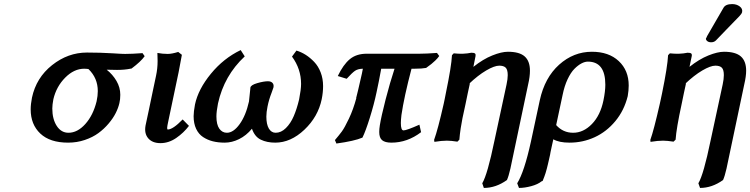

<svg xmlns="http://www.w3.org/2000/svg" viewBox="-20 -696 3712 950"><path d="M630.9 -356.9 625 -356Q596.7 -350.1 559.1 -350.1Q522 -350.1 507.8 -351.1Q537.6 -327.6 556.4 -295.4Q575.2 -263.2 575.2 -227.1Q575.2 -204.1 570.8 -186Q565.4 -162.1 552.5 -136.5Q539.6 -110.8 517.3 -84.5Q495.1 -58.1 466.8 -37.4Q438.5 -16.6 399.4 -3.4Q360.4 9.8 316.9 9.8Q227.1 9.8 179.4 -35.2Q131.8 -80.1 131.8 -154.8Q131.8 -180.2 138.2 -212.9Q159.2 -311.5 237.8 -373.8Q316.4 -436 410.2 -436Q475.6 -436 540 -432.1Q546.9 -431.6 559.1 -430.9Q571.3 -430.2 581.3 -429.7Q591.3 -429.2 599.1 -429.2Q633.3 -429.2 685.1 -433.1L695.8 -418Q676.8 -391.1 630.9 -356.9ZM397 -356Q346.2 -356 302.5 -311.8Q258.8 -267.6 244.1 -205.1Q238.8 -177.2 238.8 -159.2Q238.8 -106.9 260.7 -73Q282.7 -39.1 318.8 -39.1Q363.3 -39.1 402.1 -82.3Q440.9 -125.5 458 -194.8Q463.9 -222.2 463.9 -245.1Q463.9 -309.6 418 -354L424.8 -353Q410.2 -356 397 -356Z M861.8 -439 879.9 -424.8Q876.5 -402.8 863.8 -338.9Q814 -103.5 812 -92.8Q807.6 -72.8 807.1 -64.2Q806.6 -55.7 810.1 -55.2Q835.4 -55.2 883.8 -105L915 -73.2Q888.7 -38.6 851.8 -13.2Q814.9 12.2 773.9 12.2Q733.9 12.2 713.4 -11.7Q692.9 -35.6 700.2 -75.2Q708 -110.8 716.6 -152.1Q725.1 -193.4 735.6 -243.2Q746.1 -293 752 -320.8Q759.8 -356.9 759.8 -394Q759.8 -400.4 759.3 -415Q758.8 -429.7 758.8 -434.1Q784.2 -429.2 810.1 -429.2Q830.1 -429.2 861.8 -439Z M1571.8 -205.1Q1553.7 -118.2 1486.1 -54.2Q1418.5 9.8 1341.8 9.8Q1300.8 9.8 1270.5 -4.9Q1240.2 -19.5 1226.6 -59.1Q1198.2 -24.9 1162.8 -7.6Q1127.4 9.8 1091.8 9.8Q1059.6 9.8 1033.2 3.2Q1006.8 -3.4 984.9 -17.8Q962.9 -32.2 950.4 -58.6Q938 -85 938 -121.1Q938 -142.6 944.8 -179.2Q960.9 -254.9 1023.7 -331.3Q1086.4 -407.7 1170.9 -448.2L1190.9 -417Q1088.9 -321.8 1058.6 -184.1Q1050.8 -144 1050.8 -120.1Q1050.8 -79.6 1065.2 -59.3Q1079.6 -39.1 1102.5 -39.1Q1134.8 -39.1 1165.5 -81.5Q1196.3 -124 1211.9 -193.8Q1213.9 -207.5 1215.8 -231Q1216.3 -235.4 1217 -242.7Q1217.8 -250 1218.3 -255.1Q1218.8 -260.3 1218.8 -262.2Q1220.7 -275.4 1252.9 -284.7Q1285.2 -293.9 1305.7 -293.9Q1320.8 -293.9 1328.4 -285.6Q1335.9 -277.3 1333 -263.2Q1332.5 -262.2 1323.7 -236.8Q1310.5 -203.1 1303.7 -168.9Q1297.9 -140.6 1297.9 -119.1Q1297.9 -80.6 1310.3 -59.8Q1322.8 -39.1 1343.8 -39.1Q1371.1 -39.1 1394.5 -62.3Q1418 -85.4 1433.3 -121.1Q1448.7 -156.7 1460 -204.1Q1469.7 -253.9 1469.7 -280.8Q1469.7 -355 1424.8 -416L1446.8 -445.8Q1470.7 -438.5 1492.7 -424.6Q1514.6 -410.6 1534.7 -389.6Q1554.7 -368.7 1566.7 -337.6Q1578.6 -306.6 1578.6 -270Q1578.6 -238.8 1571.8 -205.1Z M1770.5 -331.1Q1774.4 -349.1 1775.4 -356Q1751 -355.5 1736.6 -345.7Q1722.2 -335.9 1695.3 -306.2L1651.4 -319.8Q1678.2 -376 1710.7 -403.1Q1743.2 -430.2 1794.4 -430.2H2056.2Q2088.4 -430.2 2142.1 -434.1L2153.3 -418.9Q2145.5 -407.7 2133.8 -396.5Q2122.1 -385.3 2114.5 -379.4Q2106.9 -373.5 2088.4 -359.9Q2067.4 -356 2032.2 -356H2016.1Q1979.5 -216.8 1966.3 -127Q1963.4 -102.5 1963.4 -86.9Q1963.4 -50.8 1976.6 -50.8Q1991.7 -50.8 2055.2 -79.1L2063.5 -42Q1995.6 9.8 1916.5 9.8Q1885.7 9.8 1871.1 -2Q1856.4 -13.7 1856.4 -43Q1856.4 -57.6 1859.4 -76.2Q1866.2 -119.1 1887.9 -203.6Q1909.7 -288.1 1932.1 -356H1866.2Q1854.5 -291 1843.3 -240.2Q1830.6 -179.7 1809.8 -113.3Q1789.1 -46.9 1773.4 -15.1Q1733.4 2 1644.5 14.2L1637.2 -2.9Q1657.7 -26.9 1671.4 -45.4Q1685.1 -64 1706.5 -109.1Q1728 -154.3 1743.2 -210.9H1742.2Q1747.6 -230 1770.5 -331.1Z M2450.2 -371.1Q2426.3 -371.1 2385.5 -347.2Q2344.7 -323.2 2300.3 -280.8L2305.2 -284.2Q2302.7 -272.5 2294.7 -236.1Q2286.6 -199.7 2283.2 -180.2Q2272.5 -131.3 2268.3 -111.3Q2264.2 -91.3 2259.5 -61.3Q2254.9 -31.2 2252.9 -4.9L2243.2 4.9Q2211.4 0 2190.9 0Q2165.5 0 2129.4 5.9L2127.9 -3.9Q2146.5 -54.7 2175.3 -182.1Q2176.8 -189.9 2180.7 -207.8Q2184.6 -225.6 2186 -234.9Q2213.9 -369.1 2216.3 -422.9L2225.1 -432.1Q2272.9 -426.8 2312 -435.1Q2325.7 -435.1 2330.1 -431.4Q2334.5 -427.7 2333 -418.9L2322.3 -365.2Q2370.1 -403.3 2415.8 -421.6Q2461.4 -439.9 2493.2 -439.9Q2550.3 -439.9 2576.2 -416.7Q2602.1 -393.6 2602.1 -346.2Q2602.1 -316.4 2593.3 -278.8Q2524.4 50.3 2505.4 138.2Q2496.6 176.8 2488.3 194.8Q2433.6 233.9 2374 233.9L2366.2 210.9Q2392.1 167 2426.3 1L2486.3 -277.8Q2492.2 -305.2 2492.2 -324.2Q2492.2 -351.1 2482.2 -361.1Q2472.2 -371.1 2450.2 -371.1Z M2665 199.2 2659.7 201.2Q2641.1 216.3 2608.4 225.1Q2575.7 233.9 2547.9 233.9L2539.1 210.9Q2574.2 154.3 2606.9 4.9L2650.9 -200.2Q2675.3 -312 2746.6 -376Q2817.9 -439.9 2908.7 -439.9Q2992.2 -439.9 3041.5 -393.8Q3090.8 -347.7 3090.8 -272.9Q3090.8 -248.5 3085.9 -220.2Q3068.4 -149.4 3024.7 -96.7Q2981 -43.9 2922.4 -17.1Q2863.8 9.8 2797.9 9.8Q2746.1 9.8 2717.8 -6.8Q2715.8 3.4 2710.9 24.4Q2706.1 45.4 2704.1 56.2L2701.7 69.8Q2700.7 75.2 2696.5 93Q2692.4 110.8 2690.9 117.2Q2689.5 123.5 2685.8 137.9Q2682.1 152.3 2679.4 160.4Q2676.8 168.5 2672.9 179.2Q2668.9 189.9 2665 199.2ZM2965.8 -199.2Q2975.1 -244.6 2975.1 -276.9Q2975.1 -391.1 2888.7 -391.1Q2874 -391.1 2857.2 -382.3Q2840.3 -373.5 2822.3 -355.5Q2804.2 -337.4 2788.3 -303.7Q2772.5 -270 2763.7 -226.1L2731.9 -77.1Q2765.6 -39.1 2815.9 -39.1Q2866.7 -39.1 2908.7 -82.3Q2950.7 -125.5 2965.8 -199.2Z M3519.5 -371.1Q3495.6 -371.1 3454.8 -347.2Q3414.1 -323.2 3369.6 -280.8L3374.5 -284.2Q3372.1 -272.5 3364 -236.1Q3356 -199.7 3352.5 -180.2Q3326.7 -61.5 3322.8 -4.9L3312.5 4.9Q3280.8 0 3260.7 0Q3234.9 0 3198.7 5.9L3197.8 -3.9Q3214.8 -50.8 3244.6 -182.1Q3246.1 -190.4 3250.2 -208Q3254.4 -225.6 3255.9 -234.9Q3282.7 -365.7 3285.6 -422.9L3294.4 -432.1Q3342.3 -426.8 3381.8 -435.1Q3395.5 -435.1 3399.9 -431.4Q3404.3 -427.7 3402.8 -418.9L3391.6 -365.2Q3439.5 -403.3 3485.1 -421.6Q3530.8 -439.9 3562.5 -439.9Q3619.6 -439.9 3645.8 -416.7Q3671.9 -393.6 3671.9 -346.2Q3671.9 -318.4 3662.6 -278.8Q3593.8 50.3 3574.7 138.2Q3565.9 176.8 3557.6 194.8Q3502.9 233.9 3443.8 233.9L3435.5 210.9Q3461.4 167 3495.6 1L3555.7 -277.8Q3561.5 -305.2 3561.5 -324.2Q3561.5 -351.1 3551.5 -361.1Q3541.5 -371.1 3519.5 -371.1ZM3602.5 -675.8Q3624.5 -675.8 3639.9 -664.3Q3655.3 -652.8 3651.9 -636.2Q3649.9 -627.9 3638.7 -616.2Q3616.2 -593.8 3575.4 -551Q3534.7 -508.3 3522.5 -496.1Q3513.2 -486.8 3498.5 -486.8Q3486.8 -486.8 3479.7 -492.4Q3472.7 -498 3472.7 -504.9Q3474.6 -508.3 3476.6 -512.2Q3477.1 -513.2 3477.5 -514.6Q3478 -516.1 3478.5 -517.1L3559.6 -657.2Q3569.8 -675.8 3602.5 -675.8Z"/></svg>

Font: Linear Smooth
Style: Bold Italic
Weight: 700
Designer: Philipp H. Poll, Flanker
Foundry: Philipp H. Poll, reworked by Flanker
Version: Version 1.061 | FøM Fix